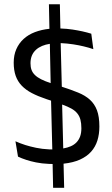

<svg xmlns="http://www.w3.org/2000/svg" viewBox="-20 -798 535 916"><path d="M231 -15.6Q227.5 -15.6 221.7 -15.9Q215.8 -16.1 212.9 -16.1Q179.2 -17.6 151.9 -23.2Q124.5 -28.8 105.5 -35.2Q83 -42.5 65.9 -50.8L53.7 -124Q75.2 -114.3 101.1 -106Q123 -99.1 151.9 -93Q180.7 -86.9 213.9 -85.4Q216.3 -85.4 221.4 -85.2Q226.6 -85 229.5 -85L223.6 -317.9Q217.3 -319.8 211.4 -321.8Q205.6 -323.7 199.7 -325.7Q160.6 -338.9 131.8 -354Q103 -369.1 83.7 -389.2Q64.5 -409.2 54.9 -436Q45.4 -462.9 45.4 -499Q45.4 -535.2 57.9 -563.5Q70.3 -591.8 92.8 -612.3Q115.2 -632.8 146.7 -644.8Q178.2 -656.7 215.8 -660.6L213.4 -777.8H265.6L268.1 -662.1Q299.3 -661.1 326.2 -657Q353 -652.8 373 -648.4Q396.5 -643.1 415.5 -637.2L425.3 -563.5Q404.3 -570.8 379.4 -576.7Q357.9 -582 329.8 -586.4Q301.8 -590.8 269.5 -592.3L274.9 -384.3Q318.8 -370.1 352.5 -356.4Q386.2 -342.8 408.7 -322.5Q431.2 -302.2 442.6 -272Q454.1 -241.7 454.1 -194.3Q454.1 -157.7 444.6 -127.4Q435.1 -97.2 414.6 -74.2Q394 -51.3 361.6 -36.6Q329.1 -22 283.2 -17.1L286.1 98.1H233.4ZM368.2 -186Q368.2 -209.5 363.8 -226.6Q359.4 -243.7 348.9 -256.8Q338.4 -270 320.6 -280Q302.7 -290 276.4 -299.3L281.7 -89.8Q301.8 -93.3 317.9 -100.3Q334 -107.4 345.2 -119.1Q356.4 -130.9 362.3 -147.2Q368.2 -163.6 368.2 -186ZM125.5 -496.1Q125.5 -478 130.4 -464.6Q135.3 -451.2 146.5 -440.2Q157.7 -429.2 176 -419.9Q194.3 -410.6 221.7 -401.4L217.8 -588.9Q197.8 -585.9 180.9 -578.9Q164.1 -571.8 151.6 -560.5Q139.2 -549.3 132.3 -533.2Q125.5 -517.1 125.5 -496.1Z"/></svg>

Font: Mako
Style: Regular
Weight: 400
Designer: vernon adams
Foundry: vernon adams
Version: Version 1.000